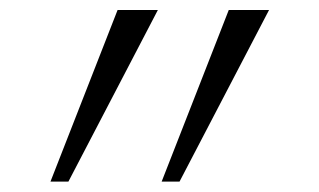

<svg xmlns="http://www.w3.org/2000/svg" viewBox="-20 -713 626 377"><path d="M79.1 -356.4H114.3L290 -693.4H210.9ZM297.4 -356.4H332.5L508.3 -693.4H429.2Z"/></svg>

Font: Cascadia Mono PL ExtraLight
Style: Regular
Weight: 200
Monospace: yes
Designer: Aaron Bell
Foundry: Saja Typeworks
Version: Version 2404.023